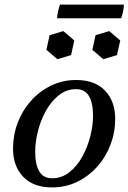

<svg xmlns="http://www.w3.org/2000/svg" viewBox="-20 -805 562 840"><path d="M313 -415Q271 -415 237.5 -388.5Q204 -362 181 -320.5Q158 -279 146 -231.5Q134 -184 134 -142Q134 -85 152 -55Q170 -25 208 -25V15Q126 15 81.5 -31.5Q37 -78 37 -155Q37 -214 57.5 -268Q78 -322 115.5 -364Q153 -406 203.5 -430.5Q254 -455 313 -455ZM208 -25Q250 -25 283.5 -51.5Q317 -78 340 -119.5Q363 -161 375 -208.5Q387 -256 387 -298Q387 -355 369 -385Q351 -415 313 -415V-455Q395 -455 439.5 -408.5Q484 -362 484 -285Q484 -226 463.5 -172Q443 -118 405.5 -76Q368 -34 317.5 -9.5Q267 15 208 15ZM257 -669 305 -628 291 -564 231 -546 183 -587 197 -651ZM458 -669 506 -628 492 -564 432 -546 384 -587 398 -651ZM510 -725H230Q230 -738 234 -755Q238 -772 242 -785H522Q522 -772 518.5 -755Q515 -738 510 -725Z"/></svg>

Font: Poltawski Nowy
Style: Italic
Weight: 400
Italic angle: -12°
Designer: Adam Pótawski, Mateusz Machalski, Borys Kosmynka, Ania Wieluska
Foundry: Capitalics.wtf
Version: Version 1.001;gftools[0.9.25]